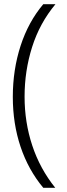

<svg xmlns="http://www.w3.org/2000/svg" viewBox="-20 -736 317 914"><path d="M41 -275Q41 -404 78 -518Q115 -632 186 -716H244Q169 -626 133 -512.5Q97 -399 97 -276Q97 -154 133.5 -43.5Q170 67 243 158H186Q115 73 78 -37Q41 -147 41 -275Z"/></svg>

Font: Noto Sans Thai Looped UI Narrow Light
Style: Regular
Weight: 300
Width: 4
Designer: Cadson Demak Team
Foundry: Cadson Demak Co., Ltd.
Version: Version 1.000